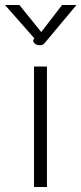

<svg xmlns="http://www.w3.org/2000/svg" viewBox="-40 -753 328 773"><path d="M97 -485H149V0H97ZM95 -594 98 -599 -20 -733H38L126 -624L210 -733H268L146 -587Q138 -577 133.5 -574Q129 -571 121 -571Q106 -571 98.5 -579Q91 -587 95 -594Z"/></svg>

Font: Niramit ExtraLight
Style: Regular
Weight: 200
Designer: Katatrad Aksorn Co.,Ltd.
Foundry: Cadson Demak Co.,Ltd.
Version: Version 1.000; ttfautohint (v1.6)